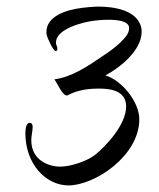

<svg xmlns="http://www.w3.org/2000/svg" viewBox="-20 -534 482 583"><path d="M188 29C267 29 403 -60 403 -172C403 -225 349 -291 300 -305C342 -327 410 -380 410 -437C410 -441 410 -446 409 -450C397 -503 327 -514 278 -514C278 -514 279 -514 279 -514C279 -514 260 -514 228 -510C181 -504 121 -485 121 -437C121 -433 121 -430 122 -428C124 -417 142 -379 149 -379C152 -379 154 -381 154 -385C154 -388 154 -390 153 -393L151 -398C150 -400 150 -402 150 -405C150 -448 238 -468 265 -471C272 -472 289 -474 309 -474C341 -474 372 -469 372 -449C372 -438 367 -427 356 -416C335 -392 304 -372 292 -364C247 -333 198 -300 145 -293C154 -282 169 -244 183 -244C184 -244 185 -244 186 -245C215 -260 244 -265 281 -265C319 -265 363 -257 363 -211C363 -155 302 -91 269 -64C242 -43 192 -28 163 -28C127 -28 75 -48 75 -108C75 -123 79 -135 79 -146C79 -146 79 -146 79 -146C79 -146 81 -161 70 -161C61 -161 57 -147 57 -130C57 -35 120 29 188 29Z"/></svg>

Font: Comforter
Style: Regular
Weight: 400
Designer: Robert E. Leuschke
Foundry: Robert E. Leuschke
Version: Version 1.013; ttfautohint (v1.8.3)